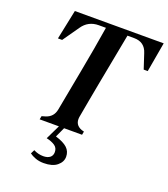

<svg xmlns="http://www.w3.org/2000/svg" viewBox="-158 -773 977 1115"><g transform="rotate(20 330.0 -215.0)"><path d="M134 0 138 -21 162 -28Q207 -43 216 -90L265 -351Q277 -415 290.5 -491Q304 -567 314 -631H270Q205 -631 169 -578L99 -478H73L111 -661H660L628 -478H603L573 -569Q554 -631 488 -631H447L386 -310Q376 -259 366 -202Q356 -145 346 -91Q339 -42 385 -25L400 -21L396 0ZM210 89 253 0H285L257 61Q307 76 330 97.5Q353 119 353 152Q353 184 324.5 207.5Q296 231 242 231Q214 231 191 222.5Q168 214 154 203L166 179Q195 194 226 194Q252 194 267 182.5Q282 171 282 149Q282 123 262 109.5Q242 96 210 89Z"/></g></svg>

Font: DeepMind Serif Text
Style: Italic
Weight: 400
Italic angle: -12°
Designer: Frank Grießhammer / Modifications: Colophon Foundry
Foundry: Colophon Foundry
Version: Version 5.003; ttfautohint (v1.8.2)